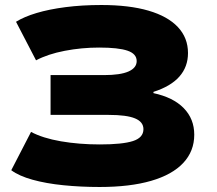

<svg xmlns="http://www.w3.org/2000/svg" viewBox="-20 -736 868 767"><path d="M378 11Q303 11 233.5 4Q164 -3 110 -18Q56 -33 25 -56L104 -209Q151 -184 223.5 -171.5Q296 -159 379 -159Q469 -159 511 -172.5Q553 -186 553 -220Q553 -249 519.5 -263Q486 -277 414 -277H182V-436H395Q461 -436 493.5 -450.5Q526 -465 526 -492Q526 -521 489.5 -533.5Q453 -546 376 -546Q306 -546 238.5 -533Q171 -520 124 -495L44 -649Q76 -669 126 -684Q176 -699 242 -707.5Q308 -716 385 -716Q496 -716 573 -693.5Q650 -671 690.5 -628Q731 -585 731 -524Q731 -469 696.5 -430Q662 -391 593 -369V-364Q672 -347 714 -304Q756 -261 756 -198Q756 -132 712 -85Q668 -38 583.5 -13.5Q499 11 378 11Z"/></svg>

Font: Nunito Sans 7pt Expanded Black
Style: Regular
Weight: 900
Width: 7
Designer: Vernon Adams
Foundry: Vernon Adams
Version: Version 3.101;gftools[0.9.27]